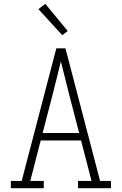

<svg xmlns="http://www.w3.org/2000/svg" viewBox="-20 -989 640 1009"><path d="M37 0V-38H94L276 -735H324L506 -38H563V0H390V-38H461L406 -251H194L139 -38H210V0ZM396 -290 344 -490Q333 -534 322 -578Q311 -622 300 -666Q289 -622 278 -578Q267 -534 256 -490L204 -290ZM307 -804 182 -941 218 -969 336 -826Z"/></svg>

Font: Iosevka Slab XLtEx
Style: Regular
Weight: 200
Width: 7
Monospace: yes
Designer: Belleve Invis
Foundry: Belleve Invis
Version: Version 11.1.0; ttfautohint (v1.8.3)